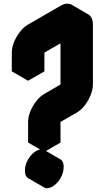

<svg xmlns="http://www.w3.org/2000/svg" viewBox="-20 -941 560 1025"><path d="M303 -290V-180L217 -130V-240Q217 -267 229 -296.5Q241 -326 260.5 -351.5Q280 -377 303 -390L390 -440V-760L217 -660V-560L130 -510V-610Q130 -637 142 -666.5Q154 -696 174 -721.5Q194 -747 217 -760L390 -860Q424 -880 450 -865Q476 -850 476 -810V-490Q476 -464 464 -434Q452 -404 432.5 -378.5Q413 -353 390 -340ZM260 55Q233 70 216 60Q199 50 199 20Q199 -10 216 -40Q233 -70 260 -85Q286 -100 303 -90Q320 -80 320 -50Q320 -20 303 10Q286 40 260 55ZM390 -760V-440L303 -490V-810ZM303 -90Q286 -100 260 -85Q233 -70 216 -40Q199 -10 199 20Q199 50 216 60L130 10Q113 0 113 -30Q113 -60 130 -90Q147 -120 173 -135Q200 -150 217 -140ZM390 -440 303 -390Q280 -377 260.5 -351.5Q241 -326 229 -296.5Q217 -267 217 -240V-130L130 -180V-290Q130 -317 142 -346.5Q154 -376 174 -401.5Q194 -427 217 -440L303 -490ZM450 -865Q424 -880 390 -860L217 -760Q194 -747 174 -721.5Q154 -696 142 -666.5Q130 -637 130 -610V-510L43 -560V-660Q43 -687 55 -716.5Q67 -746 87 -771.5Q107 -797 130 -810L303 -910Q338 -930 364 -915Z"/></svg>

Font: Nabla Normal
Style: Regular
Weight: 400
Designer: Arthur Reinders Folmer
Version: Version 1.000